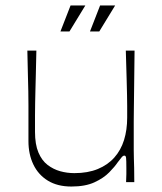

<svg xmlns="http://www.w3.org/2000/svg" viewBox="-20 -666 593 702"><path d="M241 16Q190 16 155 -5.5Q120 -27 102 -64.5Q84 -102 84 -150Q84 -194 84 -225Q84 -256 84 -281Q84 -306 83.5 -332Q83 -358 82 -393Q81 -428 80 -481H113Q112 -428 111 -393.5Q110 -359 109.5 -334.5Q109 -310 108.5 -289Q108 -268 108 -243.5Q108 -219 108 -184Q108 -138 120.5 -108.5Q133 -79 154 -63Q175 -47 200 -40Q225 -33 252 -33Q301 -33 337.5 -48Q374 -63 398 -90Q422 -117 433.5 -154Q445 -191 445 -236Q445 -261 445 -278Q445 -295 444.5 -317.5Q444 -340 443 -378Q442 -416 440 -481H472Q471 -403 470.5 -353Q470 -303 469.5 -272Q469 -241 469 -222Q469 -203 469 -188.5Q469 -174 469 -157Q469 -133 469 -117.5Q469 -102 469.5 -87Q470 -72 470.5 -52Q471 -32 471 0H441Q442 -17 442 -29.5Q442 -42 442 -51Q442 -80 441 -88.5Q440 -97 435 -97Q430 -97 426 -92.5Q422 -88 410 -72Q400 -57 379.5 -36Q359 -15 325.5 0.5Q292 16 241 16ZM234 -551H201L238 -646H292ZM343 -551H309L346 -646H401Z"/></svg>

Font: Ojuju Light
Style: Regular
Weight: 300
Designer: Chisaokwu Joboson, Mirko Velimirovic
Foundry: Udi Foundry
Version: Version 1.000